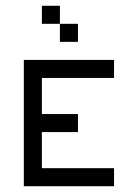

<svg xmlns="http://www.w3.org/2000/svg" viewBox="-20 -645 478 665"><path d="M62.5 -437.5H375V-375H125V-250H250V-187.5H125V-62.5H375V0H62.5ZM125 -625H187.5V-562.5H125ZM187.5 -562.5H250V-500H187.5Z"/></svg>

Font: Pixel Operator SC
Style: Regular
Weight: 400
Designer: Jayvee Enaguas (GrandChaos9000)
Foundry: The Grandoplex Project
Version: Version 1.4.1 (September 5, 2015)